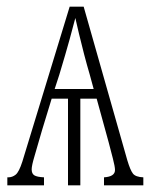

<svg xmlns="http://www.w3.org/2000/svg" viewBox="-20 -556 454 576"><path d="M2 0V-24H5Q17 -24 27 -32Q37 -40 47 -71L189 -536H231L362 -75Q371 -45 379 -35Q387 -25 410 -24V0H292V-24Q325 -26 325 -46Q325 -56 318.5 -81Q312 -106 306 -129L270 -260H221V0H184V-260H135L106 -165Q92 -116 83.5 -87.5Q75 -59 75 -48Q75 -35 83 -30Q91 -25 112 -24V0ZM144 -289H261L249 -333Q241 -360 232.5 -392.5Q224 -425 217 -454.5Q210 -484 206 -502Q201 -482 189 -438.5Q177 -395 158 -332Z"/></svg>

Font: Noto Serif ExtraCondensed ExtraLight
Style: Regular
Weight: 200
Width: 2
Designer: Monotype Design Team
Foundry: Monotype Imaging Inc.
Version: Version 2.015